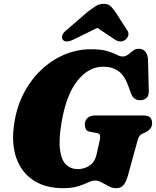

<svg xmlns="http://www.w3.org/2000/svg" viewBox="-20 -972 817 1006"><path d="M457 -714Q510 -714 541.5 -704.5Q573 -695 591 -685.5Q609 -676 622 -676Q638.5 -676 651.2 -686.2Q664 -696.5 677.2 -706.5Q690.5 -716.5 707.5 -716.5Q728 -716.5 741 -702.2Q754 -688 755.5 -660.5L759.5 -496Q760.5 -472 749 -460.5Q737.5 -449 721 -447.5Q682 -443 667 -481L650.5 -526Q632 -577 600 -599.8Q568 -622.5 521 -622.5Q443.5 -622.5 384.8 -548Q326 -473.5 302 -327Q287 -237.5 294.8 -184.5Q302.5 -131.5 327 -108.8Q351.5 -86 387.5 -86Q423 -86 450.2 -105Q477.5 -124 486 -163L503 -238.5Q506 -252.5 504 -262.2Q502 -272 491 -274L450 -282Q435.5 -284.5 430 -295Q424.5 -305.5 424.5 -319Q424.5 -340.5 438.2 -353.8Q452 -367 478.5 -367H731Q759 -367 768 -355.2Q777 -343.5 777 -326.5Q777 -309 767 -297.2Q757 -285.5 744.5 -279.5L726.5 -271.5Q715.5 -266.5 710.2 -258.2Q705 -250 700.5 -235L649.5 -49.5Q639 -15 625.5 -0.5Q612 14 589 14Q569.5 14 550.5 4Q531.5 -6 513 -16Q494.5 -26 477.5 -26Q462.5 -26 441.5 -16Q420.5 -6 388.8 4Q357 14 310.5 14Q218.5 14 155.8 -26.8Q93 -67.5 65.8 -143.5Q38.5 -219.5 54.5 -325Q67 -410 103.5 -481.2Q140 -552.5 194.5 -604.5Q249 -656.5 316 -685.2Q383 -714 457 -714ZM636.5 -763.5Q610 -744.5 579 -766.5L490 -826L368.5 -766.5Q326 -744.5 309.5 -763.5Q303 -770.5 305.8 -784.5Q308.5 -798.5 327.5 -813.5L437.5 -908.5Q462 -927.5 480.8 -939.8Q499.5 -952 523.5 -952Q547.5 -952 559.5 -939.8Q571.5 -927.5 585 -908.5L646.5 -813.5Q656.5 -798.5 651.5 -784.5Q646.5 -770.5 636.5 -763.5Z"/></svg>

Font: Fraunces 9pt S050 Black
Style: Italic
Weight: 900
Italic angle: -16°
Version: Version 1.000; ttfautohint (v1.8.3)